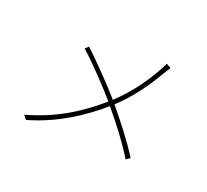

<svg xmlns="http://www.w3.org/2000/svg" viewBox="-146 -960 1293 1199"><g transform="rotate(30 500.0 -361.0)"><path d="M269 -583 250 -559C338 -505 470 -407 544 -346C446 -224 317 -100 130 -12L156 11C335 -76 469 -205 567 -326C659 -248 741 -174 818 -87L841 -110C766 -193 677 -272 586 -350C662 -448 718 -569 753 -665C760 -683 769 -707 776 -721L742 -733C738 -715 730 -691 725 -677C693 -585 642 -473 563 -369C491 -428 361 -522 269 -583Z"/></g></svg>

Font: Noto Sans CJK HK Thin
Style: Regular
Weight: 100
Designer: Ryoko NISHIZUKA 西塚涼子 (kana, bopomofo & ideographs); Paul D. Hunt (Latin, Greek & Cyrillic); Sandoll Communications 산돌커뮤니
Foundry: Adobe
Version: Version 2.004;hotconv 1.0.118;makeotfexe 2.5.65603